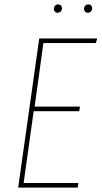

<svg xmlns="http://www.w3.org/2000/svg" viewBox="-20 -857 464 877"><path d="M242.2 -798.8Q235.4 -798.8 230.7 -804Q226.1 -809.1 226.1 -815.9Q226.1 -825.2 231.2 -831.1Q236.3 -836.9 246.1 -836.9Q253.4 -836.9 258.3 -832Q263.2 -827.1 263.2 -819.8Q263.2 -811 257.6 -804.9Q252 -798.8 242.2 -798.8ZM380.9 -798.8Q373.5 -798.8 368.7 -804Q363.8 -809.1 363.8 -815.9Q363.8 -825.2 369.4 -831.1Q375 -836.9 384.8 -836.9Q392.1 -836.9 396.5 -832Q400.9 -827.1 400.9 -819.8Q400.9 -811 395.5 -804.9Q390.1 -798.8 380.9 -798.8ZM423.8 -681.2 418 -660.2H178.2L138.2 -370.1H345.2L341.8 -349.1H133.8L87.9 -21H337.9L335 0H63L159.2 -681.2Z"/></svg>

Font: Fira Sans Compressed Thin
Style: Italic
Weight: 100
Width: 3
Italic angle: -8°
Designer: Carrois Corporate & Edenspiekermann AG
Foundry: Carrois Corporate GbR & Edenspiekermann AG
Version: Version 4.203;PS 004.203;hotconv 1.0.88;makeotf.lib2.5.64775